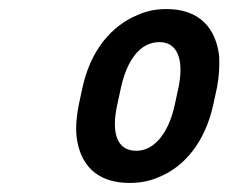

<svg xmlns="http://www.w3.org/2000/svg" viewBox="-20 -741 504 424"><path d="M162 -547 154 -510C149 -485 147 -461 149 -440C156 -379 192 -337 266 -337C289 -337 311 -341 331 -350C388 -373 433 -428 451 -510L459 -547C464 -572 465 -596 464 -617C457 -678 421 -721 348 -721C325 -721 304 -717 284 -708C226 -684 180 -630 162 -547ZM332 -648C375 -648 386 -604 374 -547L366 -510C354 -453 324 -408 281 -408C236 -408 226 -451 239 -510L247 -547C260 -606 288 -648 332 -648Z"/></svg>

Font: Asimov
Style: EdgeExtremeIt
Weight: 500
Designer: Google
Version: Version 2.000980: 2014